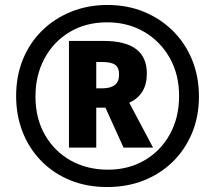

<svg xmlns="http://www.w3.org/2000/svg" viewBox="-20 -744 866 774"><path d="M412 10Q329 10 261.5 -18Q194 -46 145.5 -96Q97 -146 71 -212.5Q45 -279 45 -357Q45 -438 72.5 -505Q100 -572 150 -621Q200 -670 267.5 -697Q335 -724 413 -724Q493 -724 560 -696.5Q627 -669 677 -619.5Q727 -570 754.5 -502.5Q782 -435 782 -355Q782 -275 754.5 -208.5Q727 -142 677.5 -93Q628 -44 560.5 -17Q493 10 412 10ZM415 -60Q499 -60 564 -98.5Q629 -137 665.5 -204Q702 -271 702 -357Q702 -444 664 -511Q626 -578 560.5 -616Q495 -654 412 -654Q326 -654 261 -615Q196 -576 159.5 -508.5Q123 -441 123 -355Q123 -267 161 -200.5Q199 -134 265 -97Q331 -60 415 -60ZM258 -149V-579H398Q572 -579 572 -448Q572 -404 554 -375Q536 -346 501 -330L597 -149H478L405 -310H368V-149ZM393 -388Q425 -388 442.5 -401Q460 -414 460 -444Q460 -471 444.5 -482.5Q429 -494 393 -494H368V-388Z"/></svg>

Font: Noto Sans Arabic UI Cn XBd
Style: Regular
Weight: 800
Width: 3
Designer: Monotype Design Team, Nadine Chahine and Nizar Qandah
Foundry: Monotype Imaging Inc.
Version: Version 2.010; ttfautohint (v1.8.4.7-5d5b)